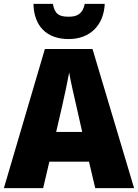

<svg xmlns="http://www.w3.org/2000/svg" viewBox="-20 -968 710 988"><path d="M519 -948H416C406 -896 376 -882 334 -882C284 -882 262 -895 252 -948H152C155 -833 220 -767 334 -767C443 -767 514 -838 519 -948ZM470 0H670L456 -716H211L0 0H202L234 -136H438ZM373 -422 403 -289H269L300 -423C311 -472 328 -550 336 -595C343 -550 363 -466 373 -422Z"/></svg>

Font: Noto Sans Armenian SemiCondensed Black
Style: Regular
Weight: 900
Width: 4
Designer: Monotype Design Team
Foundry: Monotype Imaging Inc.
Version: Version 2.008